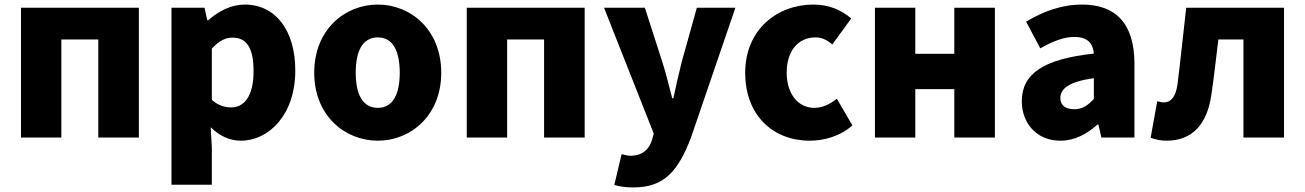

<svg xmlns="http://www.w3.org/2000/svg" viewBox="-20 -603 5722 842"><path d="M72 0H249V-430H411V0H589V-569H72Z M732 207H909V44L904 -45C942 -7 988 14 1036 14C1158 14 1275 -98 1275 -294C1275 -469 1189 -583 1053 -583C994 -583 938 -554 893 -514H889L877 -569H732ZM994 -132C967 -132 937 -140 909 -165V-390C940 -423 967 -438 1000 -438C1063 -438 1092 -391 1092 -291C1092 -177 1048 -132 994 -132Z M1637 14C1781 14 1915 -96 1915 -284C1915 -473 1781 -583 1637 -583C1492 -583 1358 -473 1358 -284C1358 -96 1492 14 1637 14ZM1637 -130C1570 -130 1540 -190 1540 -284C1540 -379 1570 -439 1637 -439C1703 -439 1733 -379 1733 -284C1733 -190 1703 -130 1637 -130Z M2027 0H2204V-430H2366V0H2544V-569H2027Z M2758 219C2893 219 2954 147 3010 1L3205 -569H3036L2970 -333C2957 -279 2944 -226 2933 -172H2928C2913 -228 2901 -281 2884 -333L2808 -569H2629L2847 -17L2839 12C2826 52 2798 80 2744 80C2731 80 2716 75 2706 73L2674 208C2698 215 2721 219 2758 219Z M3531 14C3591 14 3663 -4 3718 -53L3650 -170C3621 -147 3587 -130 3551 -130C3481 -130 3430 -190 3430 -284C3430 -379 3479 -439 3557 -439C3582 -439 3604 -430 3630 -408L3713 -522C3670 -559 3616 -583 3547 -583C3388 -583 3248 -473 3248 -284C3248 -96 3371 14 3531 14Z M3817 0H3994V-212H4165V0H4343V-569H4165V-367H3994V-569H3817Z M4630 14C4693 14 4746 -15 4793 -57H4797L4810 0H4955V-323C4955 -501 4872 -583 4725 -583C4636 -583 4555 -553 4480 -508L4542 -391C4599 -423 4646 -441 4691 -441C4749 -441 4773 -414 4777 -368C4555 -344 4461 -279 4461 -159C4461 -64 4525 14 4630 14ZM4691 -124C4654 -124 4630 -140 4630 -173C4630 -213 4666 -245 4777 -260V-169C4751 -141 4727 -124 4691 -124Z M5096 14C5209 14 5273 -58 5292 -185C5304 -265 5313 -349 5323 -430H5433V0H5611V-569H5182C5169 -458 5158 -345 5144 -235C5136 -176 5114 -154 5084 -154C5073 -154 5064 -157 5055 -159L5026 1C5048 9 5069 14 5096 14Z"/></svg>

Font: Noto Sans T Chinese Black
Style: Bold
Weight: 900
Designer: Ryoko NISHIZUKA (kana & ideographs); Paul D. Hunt (Latin, Greek & Cyrillic); Wenlong ZHANG (bopomofo); Sandoll Communica
Foundry: Adobe Systems Incorporated
Version: Version 1.000;PS 1;hotconv 1.0.78;makeotf.lib2.5.61930